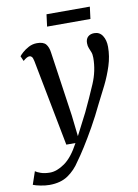

<svg xmlns="http://www.w3.org/2000/svg" viewBox="-146 -787 796 1104"><g transform="rotate(-10 252.0 -235.0)"><path d="M89.5 -468Q85.5 -487 79.8 -493.2Q74 -499.5 66 -499.5Q51.5 -499.5 29 -479L16 -508.5Q20 -514.5 35.2 -528.5Q50.5 -542.5 73 -554.5Q95.5 -566.5 122 -566.5Q159 -566.5 173.8 -548.8Q188.5 -531 192.5 -499.5Q206 -405.5 219.8 -311.2Q233.5 -217 247 -123L261 1L326.5 -126.5Q364 -205.5 395.2 -278.5Q426.5 -351.5 426.5 -427.5Q426.5 -448 421.2 -461.2Q416 -474.5 410.8 -486.8Q405.5 -499 405.5 -516.5Q405.5 -540.5 419.2 -553.2Q433 -566 456 -566Q487.5 -566 504.2 -540Q521 -514 521 -474.5Q521 -419.5 503.5 -365Q486 -310.5 460.5 -259Q435 -207.5 411 -161.5Q379 -94.5 345.5 -35.2Q312 24 282.8 70.2Q253.5 116.5 233 144Q203.5 190.5 160.5 219.8Q117.5 249 52 249Q28 249 -0.8 243.2Q-29.5 237.5 -43 231.5L-17.5 156.5Q-9 163.5 13.5 171.5Q36 179.5 67.5 179.5Q107.5 179.5 153.2 147.5Q199 115.5 240.5 37.5H187ZM205 -720.5H458L449 -650H196Z"/></g></svg>

Font: Merriweather
Style: Italic
Weight: 400
Italic angle: -7.8°
Designer: Eben Sorkin
Foundry: Eben Sorkin
Version: Version 2.100